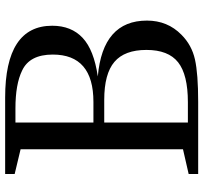

<svg xmlns="http://www.w3.org/2000/svg" viewBox="-42 -748 790 746"><g transform="rotate(-90 353.0 -375.0)"><path d="M50 -750H347Q626 -750 626 -567Q626 -493 579 -449Q532 -405 429 -390Q646 -371 646 -199Q646 -119 591 -65Q551 -25 495 -12.5Q439 0 330 0H50V-37L146 -59V-690L50 -713ZM250 -40H329Q436 -40 484 -78Q532 -116 532 -201Q532 -286 485.5 -325.5Q439 -365 338 -365H250ZM250 -407H330Q514 -407 514 -565Q514 -655 452 -684Q399 -710 305 -710H250Z"/></g></svg>

Font: Ledger
Style: Regular
Weight: 400
Designer: Denis Masharov
Foundry: Denis Masharov
Version: 1.001